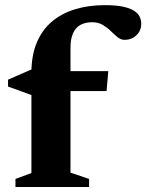

<svg xmlns="http://www.w3.org/2000/svg" viewBox="-20 -744 582 764"><path d="M147.5 -381.5 105 -366 12 -399.5V-427L113 -471L183 -461H411L404 -381.5ZM260.5 -57 334.5 -32V0H41.5V-32L105 -55.5V-454Q105 -523.5 126.2 -574.2Q147.5 -625 186.5 -658Q225.5 -691 279 -707.2Q332.5 -723.5 397 -723.5Q438.5 -723.5 466.5 -718Q494.5 -712.5 511.2 -702.5Q528 -692.5 535 -679Q542 -665.5 542 -649.5Q542 -622 523 -603.8Q504 -585.5 475.5 -585.5Q460.5 -585.5 447.5 -596.2Q434.5 -607 420.5 -620.8Q406.5 -634.5 388.8 -645Q371 -655.5 346.5 -655.5Q319.5 -655.5 300.2 -645Q281 -634.5 270.8 -612Q260.5 -589.5 260.5 -554Z"/></svg>

Font: Newsreader
Style: Bold
Weight: 700
Designer: Hugues Gentile
Foundry: Production Type
Version: Version 1.003